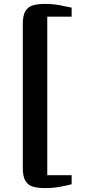

<svg xmlns="http://www.w3.org/2000/svg" viewBox="-20 -824 484 981"><path d="M209.5 137Q173 137 147.8 129.5Q122.5 122 109.5 99.8Q96.5 77.5 96.5 34V-701Q96.5 -745 109.5 -767Q122.5 -789 147.8 -796.5Q173 -804 209.5 -804Q249.5 -804 282.8 -797.8Q316 -791.5 346 -785V-739H221.5V71H346V117.5Q315.5 125.5 282.2 131.2Q249 137 209.5 137Z"/></svg>

Font: Merriweather 36pt
Style: Bold
Weight: 700
Designer: Eben Sorkin
Foundry: Eben Sorkin
Version: Version 2.100